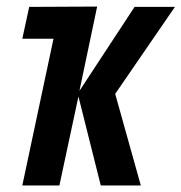

<svg xmlns="http://www.w3.org/2000/svg" viewBox="-20 -565 553 585"><path d="M161 0 219 -271 287 0H409L331 -279L513 -544H390L222 -288L276 -545L69 -544L48 -447H143L48 0Z"/></svg>

Font: Noto Sans Display Condensed
Style: Bold Italic
Weight: 700
Width: 3
Designer: Monotype Design team
Foundry: Monotype Imaging Inc.
Version: 1.000